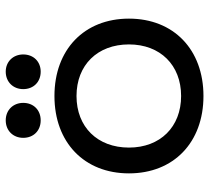

<svg xmlns="http://www.w3.org/2000/svg" viewBox="-50 -670 730 670"><g transform="rotate(-90 315.0 -335.0)"><path d="M315 -510C153 -510 45 -406 45 -250C45 -94 153 10 315 10C477 10 585 -94 585 -250C585 -406 477 -510 315 -510ZM315 -68C207 -68 135 -141 135 -250C135 -360 207 -433 315 -433C423 -433 495 -360 495 -250C495 -141 423 -68 315 -68ZM230 -680C194 -680 169 -654 169 -619C169 -583 194 -558 230 -558C266 -558 291 -583 291 -619C291 -654 266 -680 230 -680ZM400 -680C364 -680 339 -654 339 -619C339 -583 364 -558 400 -558C435 -558 460 -583 460 -619C460 -654 435 -680 400 -680Z"/></g></svg>

Font: Gully
Style: Regular
Weight: 400
Designer: jaikishan Patel
Foundry: MagicType
Version: Version 1.000;Glyphs 3.2 (3242)